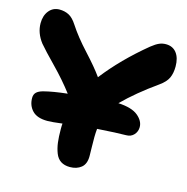

<svg xmlns="http://www.w3.org/2000/svg" viewBox="-102 -798 860 881"><g transform="rotate(15 328.0 -357.0)"><path d="M151.9 -191.9Q103 -191.9 80.1 -215.8Q57.1 -239.7 57.1 -275.9Q57.1 -292.5 66.7 -302.2Q76.2 -312 97.2 -317.9Q141.6 -329.6 210 -336.9Q168.5 -391.6 115 -446.3Q61.5 -501 38.1 -528.8Q5.9 -570.8 5.9 -617.2Q5.9 -653.8 24.9 -677Q43.9 -700.2 74.2 -700.2Q99.1 -700.2 118.9 -689.9Q138.7 -679.7 157.2 -650.9Q189.9 -600.6 242.9 -543.2Q295.9 -485.8 324.2 -445.8Q404.3 -548.8 519 -643.1Q540.5 -660.2 555.4 -666.5Q570.3 -672.9 586.9 -672.9Q619.6 -672.9 637.7 -649.4Q655.8 -626 655.8 -585Q655.8 -553.7 645.5 -531Q635.3 -508.3 605 -486.8Q511.2 -420.4 445.8 -355Q510.3 -351.6 539.6 -327.4Q568.8 -303.2 568.8 -273.9Q568.8 -252.9 554.9 -237.5Q541 -222.2 518.1 -222.2Q477.1 -222.2 381.8 -215.8Q379.9 -196.8 379.6 -176.5Q379.4 -156.2 380.1 -128.2Q380.9 -100.1 380.9 -85.9Q380.9 -48.3 359.6 -31.2Q338.4 -14.2 306.2 -14.2Q280.3 -14.2 262.9 -25.4Q245.6 -36.6 236.8 -59.3Q228 -82 224.6 -108.4Q221.2 -134.8 221.2 -172.9Q221.2 -190.4 222.2 -198.2Q173.8 -191.9 151.9 -191.9Z"/></g></svg>

Font: Shantell Sans Irregular
Style: Regular
Weight: 800
Designer: Stephen Nixon, Anya Danilova, Shantell Martin
Foundry: Arrow Type
Version: Version 1.006;[9816181b4]